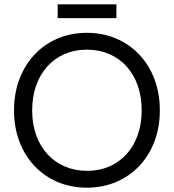

<svg xmlns="http://www.w3.org/2000/svg" viewBox="-20 -861 805 889"><path d="M247 -777H519V-841H247ZM45 -348C45 -142 185 8 381 8H383C579 8 720 -142 720 -348V-352C720 -559 579 -709 383 -709H381C185 -709 45 -558 45 -352ZM129 -348V-352C129 -516 231 -631 381 -631H383C535 -631 636 -516 636 -352V-348C636 -185 534 -70 385 -70H383C231 -70 129 -185 129 -348Z"/></svg>

Font: Fixel Display Regular
Style: Regular
Weight: 400
Designer: AlfaBravo + MacPaw
Foundry: Kyrylo Tkachov, Marchela Mozhyna, Serhii Makarenko, Maria Weinstein, Zakhar Kryvoshyya
Version: Version 1.211